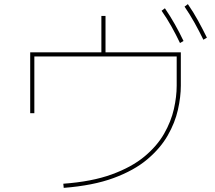

<svg xmlns="http://www.w3.org/2000/svg" viewBox="-20 -867 1040 928"><path d="M288 41 286 21Q424 11 520 -24Q616 -59 677.5 -110Q739 -161 773 -220.5Q807 -280 820.5 -340Q834 -400 834 -453V-594H146V-320H126V-614H854V-453Q854 -399 840 -336.5Q826 -274 790.5 -212Q755 -150 691.5 -96.5Q628 -43 529 -6.5Q430 30 288 41ZM470 -607V-790H490V-607ZM850 -659Q831 -699 809 -738.5Q787 -778 761 -815L777 -827Q803 -789 825.5 -749Q848 -709 867 -669ZM963 -675Q943 -716 920.5 -756.5Q898 -797 872 -835L888 -847Q915 -808 937.5 -767Q960 -726 980 -685Z"/></svg>

Font: Murecho Thin Thin
Style: Regular
Weight: 250
Version: Version 1.010